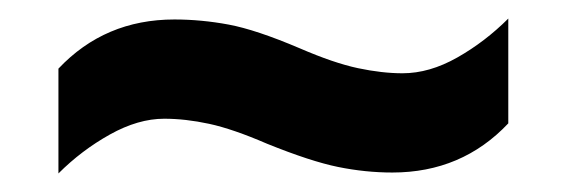

<svg xmlns="http://www.w3.org/2000/svg" viewBox="-20 -456 612 207"><path d="M268 -301Q231 -317 205.5 -322.5Q180 -328 157 -328Q129 -328 98.5 -311Q68 -294 43 -269V-382Q93 -435 168 -435Q197 -435 226.5 -429.5Q256 -424 303 -404Q340 -388 366 -382.5Q392 -377 414 -377Q443 -377 473 -394Q503 -411 528 -436V-323Q478 -270 403 -270Q374 -270 344.5 -276Q315 -282 268 -301Z"/></svg>

Font: Noto Sans Ol Chiki
Style: Bold
Weight: 700
Designer: Monotype Design Team, Lewis McGuffie
Foundry: Monotype Imaging Inc.
Version: Version 2.003; ttfautohint (v1.8.4.7-5d5b)